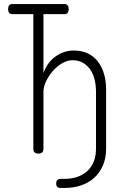

<svg xmlns="http://www.w3.org/2000/svg" viewBox="-20 -750 640 950"><path d="M41 -680Q30 -680 25 -687Q20 -694 20 -705Q20 -716 25 -723Q30 -730 41 -730H299Q310 -730 315 -723Q320 -716 320 -705Q320 -694 315 -687Q310 -680 299 -680H195V-389Q215 -443 256 -471.5Q297 -500 345 -500Q386 -500 416 -485Q446 -470 465.5 -444Q485 -418 495 -383Q505 -348 505 -307V-15Q505 32 489.5 68Q474 104 447 129Q420 154 382 167Q344 180 299 180H280Q269 180 263.5 174.5Q258 169 258 158Q258 147 263.5 141Q269 135 280 135H299Q334 135 363 125Q392 115 412.5 96Q433 77 444 49Q455 21 455 -15V-295Q455 -326 448.5 -354.5Q442 -383 427.5 -404.5Q413 -426 391 -439Q369 -452 338 -452Q314 -452 288.5 -437.5Q263 -423 242.5 -400Q222 -377 208.5 -349Q195 -321 195 -295V-15Q195 -2 189 4Q183 10 170 10Q157 10 151 4Q145 -2 145 -15V-680Z"/></svg>

Font: Maple Mono NL Thin
Style: Regular
Weight: 250
Monospace: yes
Designer: subframe7536
Version: Version 7.000